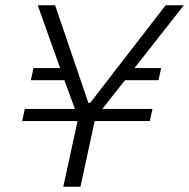

<svg xmlns="http://www.w3.org/2000/svg" viewBox="-20 -708 717 728"><path d="M220 0 274 -249H64L74 -295H264L224 -404H97L107 -450H208L123 -688H189L315 -318H322L608 -688H677L490 -450H591L581 -404H454L368 -295H558L548 -249H339L285 0Z"/></svg>

Font: Saira Light
Style: Italic
Weight: 300
Italic angle: -12°
Designer: Hector Gatti with collaboration of the Omnibus-Type team
Foundry: Omnibus-Type
Version: Version 1.100; ttfautohint (v1.8.3)